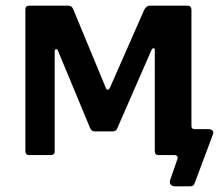

<svg xmlns="http://www.w3.org/2000/svg" viewBox="-20 -550 796 681"><path d="M604 111Q579 111 583 90L610 12Q611 7 608 3.5Q605 0 599 0H560V-92H659V-103Q659 -92 671 -92H721Q728 -92 733.5 -87Q739 -82 735 -73L673 93Q670 102 666.5 106.5Q663 111 652 111ZM83 0Q70 0 70 -15V-517Q70 -530 85 -530H221Q234 -530 239 -519L355 -239Q357 -232 362 -232Q367 -232 370 -239L491 -514Q494 -521 499.5 -525.5Q505 -530 513 -530H645Q659 -530 659 -515V-13Q659 0 644 0H542Q529 0 529 -15V-373Q529 -379 524.5 -379Q520 -379 517 -372L396 -95Q392 -84 380 -84H316Q305 -84 300 -95L186 -369Q184 -376 179 -375.5Q174 -375 174 -368V-13Q174 0 159 0Z"/></svg>

Font: Libre Franklin SemiBold
Style: Regular
Weight: 600
Designer: Pablo Impallari, Rodrigo Fuenzalida, Nhung Nguyen
Foundry: Impallari Type
Version: Version 3.000